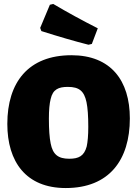

<svg xmlns="http://www.w3.org/2000/svg" viewBox="-20 -938 693 970"><path d="M341 -659C123 -659 17 -522 17 -312C17 -121 111 12 312 12C532 12 636 -130 636 -340C636 -531 540 -659 341 -659ZM323 -499C380 -499 405 -478 417 -422C423 -393 426 -352 426 -297C426 -254 423 -221 418 -198C405 -150 378 -136 330 -136C273 -136 247 -158 236 -213C230 -242 227 -284 227 -339C227 -382 230 -415 236 -438C247 -487 276 -499 323 -499ZM474 -795C395 -835 320 -876 249 -918L232 -914L183 -797L189 -781C277 -753 356 -730 427 -712L444 -716Z"/></svg>

Font: Luna Sans Black
Style: Regular
Weight: 900
Designer: Juan Pablo del Peral
Foundry: Huerta Tipografica
Version: Version 2.001; ttfautohint (v1.5)